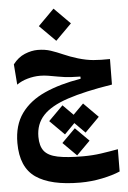

<svg xmlns="http://www.w3.org/2000/svg" viewBox="-63 -698 712 1066"><g transform="rotate(-5 293.0 -165.5)"><path d="M340.8 321.8Q176.3 321.8 94 264.9Q11.7 208 11.7 72.8Q11.7 -26.4 58.6 -91.6Q105.5 -156.7 190.9 -195.1Q276.4 -233.4 392.6 -252.4V-264.6Q367.2 -265.1 338.9 -266.4Q310.5 -267.6 268.1 -275.4Q236.3 -281.2 214.1 -284.9Q191.9 -288.6 168.9 -288.6Q134.8 -288.6 99.9 -278.8Q64.9 -269 39.1 -250.5L30.3 -364.3Q59.1 -401.9 96.4 -417.2Q133.8 -432.6 168 -432.6Q209 -432.6 241.7 -421.6Q274.4 -410.6 308.6 -395.5Q342.3 -380.4 387.2 -366.7Q433.1 -353 472.4 -349.6Q511.7 -346.2 564.5 -347.2L563 -205.1Q408.7 -180.7 313.5 -148.9Q218.3 -117.2 174.6 -69.8Q130.9 -22.5 130.9 48.3Q130.9 99.6 152.8 127.7Q174.8 155.8 227.1 166.7Q279.3 177.7 370.1 177.7Q422.4 177.7 469.2 170.9Q516.1 164.1 564.5 155.3L563.5 279.3Q523.4 296.9 463.1 309.3Q402.8 321.8 340.8 321.8ZM394 -114.3 474.6 -33.2 394 47.9 336.4 -10.3 279.3 47.9 198.2 -33.2 279.3 -114.3 336.4 -56.6ZM336.4 18.6 412.1 94.2 336.4 169.9 260.7 94.2ZM276.4 -474.1 187 -563.5 276.4 -653.3 365.7 -563.5Z"/></g></svg>

Font: CaskaydiaMono NF
Style: Bold
Weight: 700
Designer: Aaron Bell
Foundry: Saja Typeworks
Version: Version 2111.001; ttfautohint (v1.8.4);Nerd Fonts 3.1.1